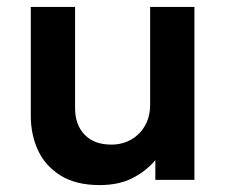

<svg xmlns="http://www.w3.org/2000/svg" viewBox="-20 -520 656 555"><path d="M268 15Q200.5 15 156.2 -12Q112 -39 90.5 -84.2Q69 -129.5 69 -185.5V-500H197V-207.5Q197 -159.5 224.5 -130.8Q252 -102 302 -102Q334 -102 359.5 -116.8Q385 -131.5 399.5 -157.5Q414 -183.5 414 -218V-500H542V0H429V-57Q401.5 -24.5 362.2 -4.8Q323 15 268 15Z"/></svg>

Font: Geologica EX Med
Style: Regular
Weight: 500
Designer: Sindre Bremnes, Frode Helland
Foundry: Monokrom Skriftforlag AS
Version: Version 1.010;gftools[0.9.28]